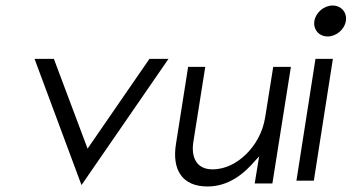

<svg xmlns="http://www.w3.org/2000/svg" viewBox="-20 -664 1273 695"><path d="M275 6 590 -451H521L297 -126L175 -451H105Z M731 11C807 11 863 -34 906 -85L918 -98L902 0H966L1033 -422H969L940 -240C931 -183 903 -137 870 -105C840 -76 799 -51 749 -51C691 -51 671 -95 680 -151L723 -422H661L617 -143C602 -50 639 11 731 11Z M1166 -532C1197 -532 1227 -557 1232 -588C1237 -619 1215 -644 1184 -644C1153 -644 1123 -619 1118 -588C1113 -557 1135 -532 1166 -532ZM1116 -10 1185 -451H1122L1053 -10Z"/></svg>

Font: Charger Pro
Style: LitObl
Weight: 300
Designer: Jasper
Foundry: Cannot Into Space Fonts
Version: Version 1.09